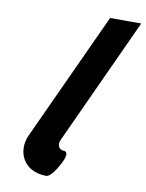

<svg xmlns="http://www.w3.org/2000/svg" viewBox="-94 -826 756 996"><g transform="rotate(10 284.0 -328.0)"><path d="M220 104C243 104 276 50 292 16C304 -9 312 -40 286 -40C267 -40 247 -60 260 -90L568 -760H404L94 -87C53 2 99 104 220 104Z"/></g></svg>

Font: Passageway
Style: BdSuIt
Weight: 700
Foundry: Ascender Corporation
Version: Version 1.11